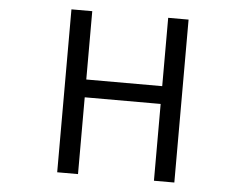

<svg xmlns="http://www.w3.org/2000/svg" viewBox="-52 -797 1103 861"><g transform="rotate(5 500.0 -366.5)"><path d="M235.4 0V-733.4H329.1V-425.8H670.9V-733.4H762.7V0H670.9V-345.7H329.1V0Z"/></g></svg>

Font: GenEi Gothic M Regular
Style: Regular
Weight: 400
Designer: o_tamon (Modified); [Source Han Sans]
Ryoko NISHIZUKA  (kana & ideographs); Paul D. Hunt (Latin, Greek & Cyrillic); Wenl
Version: Version 1.1a;Original Version 1.004